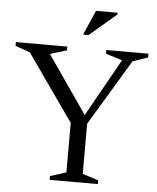

<svg xmlns="http://www.w3.org/2000/svg" viewBox="-64 -915 790 965"><g transform="rotate(5 331.0 -433.0)"><path d="M68 -629.5 -6.5 -656V-675H253V-656L169 -630.5L387 -315.5L357 -316.5L533 -630.5L450 -656V-675H662.5V-656L586 -630L386 -297.5V-44.5L466 -19V0H223V-19L303.5 -44.5V-294.5ZM326.5 -742 381 -866.5H490V-858L354 -742Z"/></g></svg>

Font: Newsreader 24pt
Style: Regular
Weight: 400
Designer: Hugues Gentile
Foundry: Production Type
Version: Version 1.003